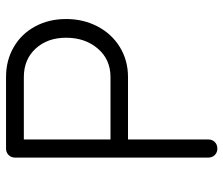

<svg xmlns="http://www.w3.org/2000/svg" viewBox="-72 -668 740 636"><g transform="rotate(-90 298.0 -350.0)"><path d="M553 -501Q553 -444 528.5 -397Q504 -350 460 -323Q416 -296 361 -296H154V-30Q154 -17 145.5 -8.5Q137 0 124 0Q111 0 102.5 -8.5Q94 -17 94 -30V-670Q94 -683 102.5 -691.5Q111 -700 124 -700H361Q416 -700 460 -674.5Q504 -649 528.5 -603.5Q553 -558 553 -501ZM491 -501Q491 -563 455 -602Q419 -641 361 -641H154V-354H361Q419 -354 455 -396Q491 -438 491 -501Z"/></g></svg>

Font: Quicksand
Style: Regular
Weight: 400
Designer: Andrew Paglinawan
Foundry: Andrew Paglinawan
Version: Version 3.000